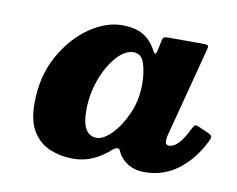

<svg xmlns="http://www.w3.org/2000/svg" viewBox="-49 -865 563 456"><g transform="rotate(10 233.0 -637.0)"><path d="M462 -567Q439.5 -522 404.5 -495.8Q369.5 -469.5 324.5 -469.5Q302 -469.5 286.5 -478.5Q271 -487.5 262.5 -501Q259 -508.5 257 -512Q251.5 -518 240 -508.5Q222 -492 200 -481.8Q178 -471.5 151 -471.5Q122 -471.5 96.5 -481.8Q71 -492 55 -516.8Q39 -541.5 39 -585.5Q39 -650 66 -699.2Q93 -748.5 133 -776.2Q173 -804 212.5 -804Q244 -804 263.2 -792.5Q282.5 -781 294 -759.5Q298 -751.5 300.5 -751Q303 -750.5 306 -763L310.5 -785Q311.5 -790 314.2 -792Q317 -794 325 -794H408.5Q419.5 -794 421 -791.2Q422.5 -788.5 420 -780.5L363 -562.5Q362 -558 362 -551Q362 -541.5 371 -541.5Q393.5 -541.5 417 -590.5Q421 -599 424 -600Q427 -601 434.5 -597.5L456 -588Q465 -584 466 -580.5Q467 -577 462 -567ZM283 -674Q283 -702.5 276 -724Q269 -745.5 250 -745.5Q229.5 -745.5 209.2 -722.8Q189 -700 176 -664.5Q163 -629 163 -590Q163 -530 198.5 -530Q214.5 -530 234.2 -550Q254 -570 268.5 -602.8Q283 -635.5 283 -674Z"/></g></svg>

Font: Besley* Narrow Heavy
Style: Italic
Weight: 800
Width: 4
Italic angle: -13°
Designer: Owen Earl
Foundry: indestructible type*
Version: Version 3.000; ttfautohint (v1.8.3)